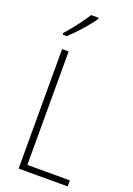

<svg xmlns="http://www.w3.org/2000/svg" viewBox="-176 -1014 748 1078"><g transform="rotate(20 198.0 -474.5)"><path d="M217 -942V-949H172C142 -901 102 -850 59 -801V-791H83C126 -829 185 -895 217 -942ZM84 0H377V-36H123V-714H84Z"/></g></svg>

Font: Noto Sans Devanagari Condensed ExtraLight
Style: Regular
Weight: 200
Width: 3
Designer: Jelle Bosma - Monotype Design Team
Foundry: Monotype Imaging Inc.
Version: Version 2.004